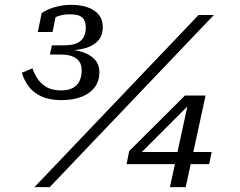

<svg xmlns="http://www.w3.org/2000/svg" viewBox="-20 -772 992 792"><path d="M268 -713Q305 -713 319.5 -699.5Q334 -686 334 -659Q334 -636 325 -619Q316 -602 296.5 -593.5Q277 -585 243 -585H194L186 -547H229Q262 -547 281 -538.5Q300 -530 308.5 -516Q317 -502 317 -483Q317 -457 308 -438Q299 -419 280 -409Q261 -399 232 -399Q193 -399 169 -414.5Q145 -430 132 -451.5Q119 -473 114 -490L70 -472Q79 -442 97.5 -416.5Q116 -391 149.5 -375Q183 -359 233 -359Q281 -359 316 -372.5Q351 -386 370.5 -412Q390 -438 390 -474Q390 -495 381.5 -511.5Q373 -528 355 -540.5Q337 -553 309.5 -560.5Q282 -568 243 -569L254 -564Q298 -564 332 -573.5Q366 -583 385 -604.5Q404 -626 404 -661Q404 -704 369 -728Q334 -752 273 -752Q247 -752 223.5 -747Q200 -742 181.5 -734Q163 -726 152 -718L136 -640H197L211 -711Q202 -710 195.5 -705.5Q189 -701 184.5 -695Q180 -689 175 -681Q191 -694 214.5 -703.5Q238 -713 268 -713ZM799 -710H862L185 0H122ZM502 -95 513 -149 743 -378H781L767 -347L533 -113L540 -145H853L843 -95ZM746 0H681L758 -357L766 -378H828Z"/></svg>

Font: Roboto Serif Light
Style: Italic
Weight: 300
Italic angle: -10°
Version: Version 1.007